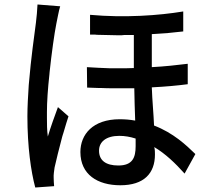

<svg xmlns="http://www.w3.org/2000/svg" viewBox="-20 -793 940 855"><path d="M221 36C220 24 219 9 219 -1C218 -13 221 -33 223 -47C230 -79 243 -131 257 -184L260 -194C261 -196 261 -198 262 -200L265 -210C272 -233 278 -255 285 -275L238 -316C224 -278 205 -226 193 -185C189 -213 189 -242 189 -269V-279C189 -284 189 -289 189 -294C189 -338 193 -399 200 -461L201 -473C210 -557 222 -643 231 -688C235 -706 242 -747 248 -765L147 -773C146 -748 143 -716 140 -692C133 -638 118 -533 109 -425L108 -414C105 -367 102 -319 102 -275C102 -139 118 -29 137 42L221 36ZM670 -105C670 -115 670 -126 667 -138C717 -108 760 -67 802 -20L850 -107C809 -147 752 -201 666 -234C664 -286 658 -344 656 -404C717 -407 770 -412 816 -418V-509C767 -503 714 -497 656 -494V-641C710 -644 756 -648 796 -653V-742C688 -724 534 -713 381 -727V-639C388 -639 395 -639 402 -639L412 -638C442 -637 473 -637 502 -636H512C515 -636 519 -636 522 -636L532 -637C542 -637 551 -637 561 -637H571C572 -637 574 -637 576 -637V-490C564 -490 553 -489 541 -489H532C523 -489 515 -489 507 -489H497C494 -489 491 -489 487 -489H478H468C435 -490 401 -492 367 -494L368 -403C387 -402 405 -402 423 -401H433C450 -400 466 -400 483 -400H493H503C506 -400 509 -400 513 -400H523C528 -400 533 -400 538 -400H548C558 -400 568 -400 578 -400C579 -353 580 -302 582 -256C559 -260 538 -262 513 -262C393 -262 338 -194 338 -116C338 -16 414 32 516 32C621 32 670 -21 670 -105ZM421 -122C421 -161 452 -188 511 -188C536 -188 559 -184 584 -176C584 -163 584 -151 584 -142C584 -91 570 -56 507 -56C452 -56 421 -78 421 -122Z"/></svg>

Font: Glow Sans SC Condensed Medium
Style: Regular
Weight: 600
Width: 3
Designer: Ryoko NISHIZUKA (kana, bopomofo & ideographs); Paul D. Hunt (Latin, Greek & Cyrillic); Sandoll Communications, Soo-young
Version: Version 0.93